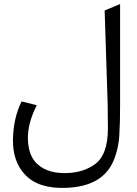

<svg xmlns="http://www.w3.org/2000/svg" viewBox="-20 -738 680 954"><path d="M573.7 -87.4Q572.8 -7.8 543.9 61Q490.2 188 310.1 195.3Q171.4 201.2 104.5 129.9Q43 65.4 44.4 -44.4Q46.4 -152.3 87.4 -233.9L162.6 -215.3Q116.2 -123 118.7 -45.9Q121.1 38.6 167.5 79.1Q222.2 127 319.8 121.6Q395.5 117.7 450.2 79.1Q516.6 32.2 516.1 -101.1L515.1 -217.8L500 -686L576.7 -717.8V-217.8Q576.7 -123.5 573.7 -87.4Z"/></svg>

Font: Elshan
Style: Regular
Weight: 400
Foundry: DejaVu fonts team - Redesigned by Saber Rastikerdar (Samim font) - Edited by Jalil Hamdollahi
Version: Version 0.9.9; ttfautohint (v1.4.1.5-446e)